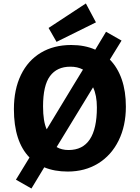

<svg xmlns="http://www.w3.org/2000/svg" viewBox="-20 -976 805 1106"><path d="M60.1 -347.2Q60.1 -460.9 100.6 -544.4Q141.1 -627.9 215.6 -672.4Q290 -716.8 390.1 -716.8Q468.3 -716.8 528.8 -689.9L590.8 -793L680.2 -742.2L612.8 -632.8Q657.7 -586.9 681.4 -518.6Q705.1 -450.2 705.1 -361.8Q705.1 -251 663.1 -166Q621.1 -81.1 545.2 -34.4Q469.2 12.2 370.1 12.2Q293.9 12.2 234.9 -12.2L161.1 109.9L71.8 59.1L149.9 -68.8Q60.1 -161.1 60.1 -347.2ZM228 -362.8Q228 -276.9 249 -231L399.9 -480L458 -575.2Q425.8 -592.3 384.8 -591.8Q308.1 -591.8 268.1 -537.8Q228 -483.9 228 -362.8ZM516.1 -473.1 306.2 -128.9Q335 -111.8 375 -111.8Q538.1 -111.8 538.1 -356.9Q538.1 -427.2 516.1 -473.1ZM259.8 -814.9 474.6 -956.1 532.7 -847.2 305.7 -734.9Z"/></svg>

Font: Kadwa
Style: Bold
Weight: 700
Designer: Sol Matas
Foundry: Sol Matas
Version: Version 1.001;PS 001.000;hotconv 1.0.70;makeotf.lib2.5.58329